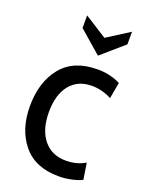

<svg xmlns="http://www.w3.org/2000/svg" viewBox="-137 -781 660 860"><g transform="rotate(20 192.5 -350.5)"><path d="M24 -242Q24 -357 82 -428.5Q140 -500 254 -500Q315 -500 363 -475L349 -398Q304 -422 255 -422Q188 -422 150.5 -375.5Q113 -329 113 -246Q113 -163 151.5 -115Q190 -67 258 -67Q310 -67 350 -91L362 -13Q342 -3 312 3.5Q282 10 252 10Q140 10 82 -60.5Q24 -131 24 -242ZM126 -651V-711L233 -643L340 -711V-651L233 -558Z"/></g></svg>

Font: Cabin Condensed
Style: Regular
Weight: 400
Width: 3
Version: Version 2.001